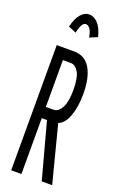

<svg xmlns="http://www.w3.org/2000/svg" viewBox="-157 -854 563 898"><g transform="rotate(20 125.0 -405.0)"><path d="M28 0V-623H114Q169 -623 196 -577Q223 -531 223 -451Q223 -385 206 -339.5Q189 -294 159 -283L232 0H180L105 -278H79V0ZM79 -334H118Q141 -334 157 -363.5Q173 -393 173 -451Q173 -513 157 -540Q141 -567 118 -567H79ZM91 -708 52 -724Q63 -768 81.5 -789Q100 -810 123 -810Q146 -810 166 -789Q186 -768 197 -724L158 -708Q153 -738 143.5 -750Q134 -762 123 -762Q112 -762 104 -747.5Q96 -733 91 -708Z"/></g></svg>

Font: Inconsolata UltraCondensed
Style: Regular
Weight: 400
Width: 1
Monospace: yes
Designer: Raph Levien, Cyreal, Brenton Simpson
Foundry: Raph Levien, Cyreal, Google
Version: Version 3.000; ttfautohint (v1.8.2.53-6de2)